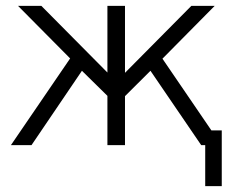

<svg xmlns="http://www.w3.org/2000/svg" viewBox="-20 -492 790 651"><path d="M17.1 0 217.8 -293.9 41 -472.2H120.1L344.2 -246.1V-472.2H403.8V-245.1L628.9 -472.2H708L530.8 -293L696.8 -49.8H731.9V139.2H675.8V0H662.1L490.2 -252L403.8 -166V0H344.2V-167L257.8 -252L86.9 0Z"/></svg>

Font: CMU Bright
Style: Roman
Weight: 500
Version: Version 0.7.0